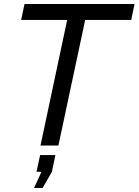

<svg xmlns="http://www.w3.org/2000/svg" viewBox="-20 -730 695 963"><path d="M316.9 -629.9H85.9L103 -710H654.8L638.2 -629.9H407.2L272.9 0H183.1ZM150.9 212.9 188 131.8H163.1L181.2 47.9H257.8L240.2 131.8L193.8 212.9Z"/></svg>

Font: Rawline Medium
Style: Italic
Weight: 500
Italic angle: -12°
Designer: Matt McInerney, Pablo Impallari, Rodrigo Fuenzalida
Foundry: Matt McInerney, Pablo Impallari, Rodrigo Fuenzalida
Version: Version 4.020;PS 004.020;hotconv 1.0.88;makeotf.lib2.5.64775